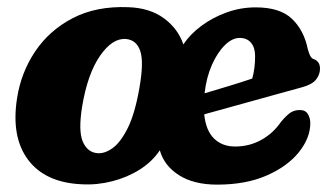

<svg xmlns="http://www.w3.org/2000/svg" viewBox="-20 -500 926 534"><path d="M337 -480Q396.5 -478 435.8 -449.2Q475 -420.5 490 -376.5Q508.5 -404.5 540 -428Q571.5 -451.5 610.5 -465.5Q649.5 -479.5 691 -479.5Q759 -479.5 792.2 -447.5Q825.5 -415.5 836 -363.5Q838.5 -354 842.2 -346Q846 -338 851.5 -336Q859.5 -333.5 864.8 -327Q870 -320.5 870 -309Q870 -292.5 858.8 -278.5Q847.5 -264.5 819 -257Q784 -247.5 734.8 -233.8Q685.5 -220 635.2 -206.2Q585 -192.5 548 -182Q552.5 -137 575.2 -114.8Q598 -92.5 634 -92.5Q673.5 -92.5 706.5 -110.8Q739.5 -129 761.5 -161Q777 -179.5 788 -186.8Q799 -194 814 -194Q829.5 -194 836.2 -182.8Q843 -171.5 843 -157.5Q843 -116.5 811.5 -77Q780 -37.5 722 -12Q664 13.5 584 13.5Q519 13.5 477.8 -12.8Q436.5 -39 424.5 -82Q403.5 -50.5 368.8 -28.5Q334 -6.5 291.8 4.2Q249.5 15 207 12.5Q106 8 58.2 -55.5Q10.5 -119 27.5 -227Q38.5 -298.5 78 -357.2Q117.5 -416 182.8 -449.8Q248 -483.5 337 -480ZM646.5 -394.5Q626 -394.5 605.5 -374.5Q585 -354.5 569.5 -319.8Q554 -285 549 -240.5Q579.5 -249.5 615.8 -260.5Q652 -271.5 681.5 -281.5Q689.5 -309 689.5 -344Q689.5 -367.5 678.2 -381Q667 -394.5 646.5 -394.5ZM250.5 -74Q270.5 -72 292.8 -87.8Q315 -103.5 335 -143.2Q355 -183 367.5 -254Q380.5 -327 370.2 -357.8Q360 -388.5 331 -391.5Q293 -395 258.2 -344.8Q223.5 -294.5 208.5 -204Q197.5 -136 210.2 -106.2Q223 -76.5 250.5 -74Z"/></svg>

Font: Fraunces 9pt SuperSoft
Style: Bold Italic
Weight: 700
Italic angle: -16°
Version: Version 1.000;[b76b70a41]